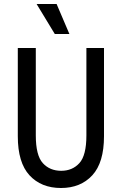

<svg xmlns="http://www.w3.org/2000/svg" viewBox="-20 -930 609 960"><path d="M69 -249V-690H159V-253Q159 -153 194 -114.5Q229 -76 286 -76Q342 -76 377 -114.5Q412 -153 412 -253V-690H500V-249Q500 -117 441.5 -53.5Q383 10 285 10Q186 10 127.5 -53.5Q69 -117 69 -249ZM163 -910H263L327 -760H254Z"/></svg>

Font: Radio Canada Condensed
Style: Regular
Weight: 400
Width: 3
Designer: Charles Daoud, Etienne Aubert Bonn, Alexandre Saumier Demers, Jacques Le Bailly
Foundry: Radio-Canada
Version: Version 2.104; ttfautohint (v1.8.4.7-5d5b);gftools[0.9.28.de